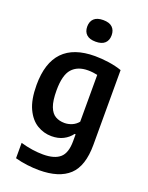

<svg xmlns="http://www.w3.org/2000/svg" viewBox="-182 -872 917 1191"><g transform="rotate(20 276.5 -276.0)"><path d="M229.5 230Q192.5 230 150.5 224.8Q108.5 219.5 71 209V107.5Q110.5 119 148 124.5Q185.5 130 220 130Q295 130 331.2 98.2Q367.5 66.5 367.5 -12V-57H361Q340.5 -28.5 307.2 -11.5Q274 5.5 230 5.5Q179 5.5 134.5 -21.2Q90 -48 62.5 -106.8Q35 -165.5 35 -262Q35 -554 315.5 -554Q360 -554 407.8 -547Q455.5 -540 493.5 -526.5V-33.5Q493.5 107 427.5 168.5Q361.5 230 229.5 230ZM278 -99Q302.5 -99 326.8 -109.2Q351 -119.5 367.5 -140V-449Q355 -452 338.2 -454Q321.5 -456 305 -456Q236.5 -456 199.8 -415Q163 -374 163 -273Q163 -204 177.5 -166.2Q192 -128.5 217.8 -113.8Q243.5 -99 278 -99ZM287 -639Q246.5 -639 226.5 -657.8Q206.5 -676.5 206.5 -710Q206.5 -743.5 226.5 -762.5Q246.5 -781.5 287 -781.5Q327.5 -781.5 347.5 -762.5Q367.5 -743.5 367.5 -710Q367.5 -676.5 347.5 -657.8Q327.5 -639 287 -639Z"/></g></svg>

Font: Encode Sans SmCnd SmBold
Style: Regular
Weight: 600
Width: 4
Designer: Multiple Designers
Foundry: Impallari Type
Version: Version 3.002; ttfautohint (v1.8.3) -l 8 -r 50 -G 200 -x 14 